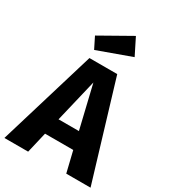

<svg xmlns="http://www.w3.org/2000/svg" viewBox="-238 -1074 1067 1191"><g transform="rotate(30 295.5 -478.0)"><path d="M436 -838 196 -751 156 -831 377 -956ZM430 0 394 -149H192L157 0H-13L196 -693H395L604 0ZM220 -268H366L293 -574Z"/></g></svg>

Font: Fira Sans
Style: Bold
Weight: 700
Designer: bBox Type GmbH & Carrois Corporate GbR & Edenspiekermann AG
Foundry: bBox Type GmbH & Carrois Corporate GbR & Edenspiekermann AG
Version: Version 4.301;PS 004.301;hotconv 1.0.88;makeotf.lib2.5.64775